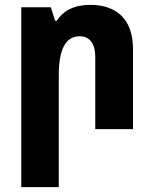

<svg xmlns="http://www.w3.org/2000/svg" viewBox="-20 -534 635 794"><path d="M68 240H223V-222C223 -329 251 -384 309 -384C351 -384 374 -354 374 -297V0H530V-332C530 -450 466 -514 353 -514C288 -514 241 -490 215 -448H208L190 -504H68Z"/></svg>

Font: Noto Sans Armenian SemiCondensed Extra
Style: Regular
Weight: 800
Width: 4
Designer: Monotype Design Team
Foundry: Monotype Imaging Inc.
Version: Version 1.901